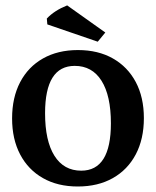

<svg xmlns="http://www.w3.org/2000/svg" viewBox="-20 -676 573 705"><path d="M265.6 8.8Q191.9 8.8 137.7 -22Q83.5 -52.7 54 -108.9Q24.4 -165 24.4 -241.2Q24.4 -317.9 54 -374.3Q83.5 -430.7 137.9 -461.4Q192.4 -492.2 266.1 -492.2Q340.3 -492.2 394.5 -461.4Q448.7 -430.7 478.5 -374.8Q508.3 -318.8 508.3 -242.2Q508.3 -165.5 478.5 -109.1Q448.7 -52.7 394.3 -22Q339.8 8.8 265.6 8.8ZM278.3 -49.3Q387.2 -49.3 387.2 -223.1Q387.2 -324.7 352.8 -379.4Q318.4 -434.1 254.4 -434.1Q145.5 -434.1 145.5 -260.3Q145.5 -158.7 179.9 -104Q214.4 -49.3 278.3 -49.3ZM338.9 -522.9 153.8 -586.4 151.9 -607.9Q179.2 -637.2 226.6 -656.2L366.7 -556.6Z"/></svg>

Font: Markazi Text SemiBold
Style: Regular
Weight: 600
Designer: Borna Izadpanah (Arabic designer), Fiona Ross (Arabic design director) and Florian Runge (Latin designer)
Foundry: Borna Izadpanah and Florian Runge
Version: Version 1.001; ttfautohint (v1.8.3)